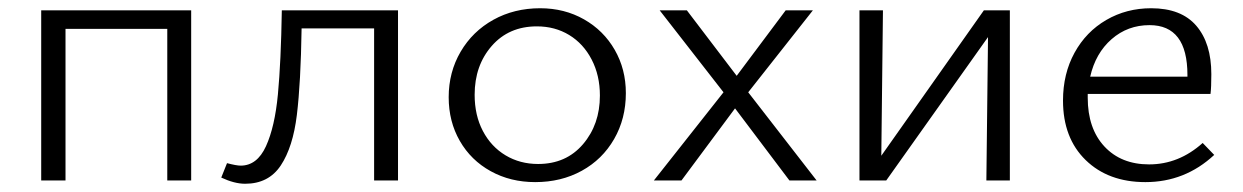

<svg xmlns="http://www.w3.org/2000/svg" viewBox="-20 -438 3016 466"><path d="M444 0H386V-368H139V0H80V-413H444Z M946 0H888V-369H712Q710 -237 700.5 -159Q691 -81 661.5 -36.5Q632 8 575 8Q549 8 517 -7L531 -42Q554 -36 564 -36Q604 -36 625.5 -83Q647 -130 654.5 -209Q662 -288 664 -413H946Z M1069 -202Q1069 -263 1098 -312.5Q1127 -362 1177.5 -390Q1228 -418 1291 -418Q1350 -418 1397.5 -391Q1445 -364 1472 -317Q1499 -270 1499 -212Q1499 -150 1470.5 -100.5Q1442 -51 1392 -23.5Q1342 4 1279 4Q1219 4 1171 -22.5Q1123 -49 1096 -96Q1069 -143 1069 -202ZM1436 -206Q1436 -255 1416 -293.5Q1396 -332 1361.5 -353Q1327 -374 1283 -374Q1215 -374 1173.5 -326.5Q1132 -279 1132 -208Q1132 -158 1152 -120Q1172 -82 1207 -61Q1242 -40 1286 -40Q1354 -40 1395 -88Q1436 -136 1436 -206Z M1736 -214 1581 -413H1647L1768 -254L1887 -413H1953L1796 -214L1962 0H1896L1764 -175L1634 0H1567Z M2431 0H2374L2378 -348L2131 0H2066V-413H2123L2119 -60L2368 -413H2431Z M2927 -62Q2856 4 2760 4Q2670 4 2615 -49.5Q2560 -103 2560 -194Q2560 -259 2588 -310Q2616 -361 2665 -389.5Q2714 -418 2774 -418Q2847 -418 2883.5 -375.5Q2920 -333 2920 -258Q2920 -225 2918 -210H2620V-201Q2620 -126 2660.5 -82.5Q2701 -39 2769 -39Q2841 -39 2899 -91ZM2626 -252H2862V-256Q2862 -377 2770 -377Q2717 -377 2678 -343Q2639 -309 2626 -252Z"/></svg>

Font: Isabella Sans
Style: Regular
Weight: 400
Designer: Original fonts by Christian Thalmann (Catharsis Fonts), Modifications by Cristiano Sobral
Version: Version 0.002;July 12, 2020;FontCreator 13.0.0.2655 64-bit; 